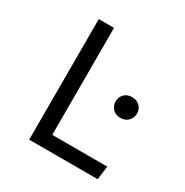

<svg xmlns="http://www.w3.org/2000/svg" viewBox="-163 -840 940 974"><g transform="rotate(30 307.5 -353.0)"><path d="M139 0V-706.2H228.2V-79.5H550.3L540 0ZM483.6 -448.2Q511.8 -448.2 529.2 -430.8Q546.7 -413.3 546.7 -388.2Q546.7 -362.1 529.2 -344.4Q511.8 -326.7 483.6 -326.7Q455.9 -326.7 438.7 -344.4Q421.5 -362.1 421.5 -388.2Q421.5 -413.3 438.7 -430.8Q455.9 -448.2 483.6 -448.2Z"/></g></svg>

Font: FiraCode Nerd Font
Style: Regular
Weight: 400
Designer: Carrois Corporate, Edenspiekermann AG, Nikita Prokopov
Foundry: Carrois Corporate, Edenspiekermann AG, Nikita Prokopov
Version: Version 6.002;Nerd Fonts 3.4.0